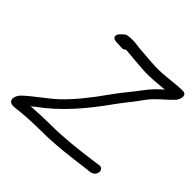

<svg xmlns="http://www.w3.org/2000/svg" viewBox="-171 -805 969 969"><g transform="rotate(45 313.5 -320.5)"><path d="M282 -198C323 -243 363 -294 400 -346C432 -392 472 -437 502 -481C533 -524 572 -550 609 -589C625 -603 642 -649 604 -649C558 -649 510 -640 463 -638C404 -635 355 -643 299 -646C270 -650 243 -655 206 -648C197 -646 181 -628 180 -627C173 -621 168 -613 168 -605C167 -582 203 -586 214 -585L231 -584C240 -583 247 -585 256 -593C298 -589 348 -585 391 -582C438 -579 491 -585 536 -589C510 -566 483 -540 458 -505C428 -464 387 -418 354 -370C307 -303 248 -228 192 -176C146 -134 91 -98 45 -55C17 -27 14 15 62 11C119 4 178 0 242 0C342 0 441 -13 532 -25L567 -29C606 -37 606 -91 571 -85L537 -80C447 -68 351 -56 255 -56C216 -56 175 -54 140 -52C131 -52 124 -51 116 -50C122 -54 129 -60 135 -65C189 -105 234 -145 282 -198Z"/></g></svg>

Font: Stray Cat
Style: BdObl
Weight: 700
Version: Version 1.0